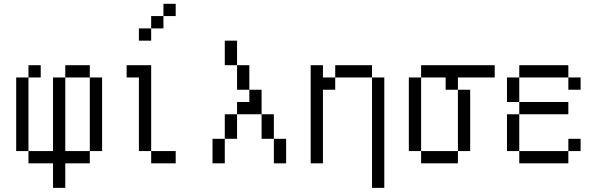

<svg xmlns="http://www.w3.org/2000/svg" viewBox="-20 -832 3040 978"><path d="M187.5 -437.5V-500H125V-437.5H62.5Q62.5 -437.5 62.5 -62.5H125V0H250Q250 0 250 125H312.5Q312.5 125 312.5 0H437.5V-62.5H312.5Q312.5 -62.5 312.5 -437.5H250Q250 -437.5 250 -62.5H125Q125 -62.5 125 -437.5ZM437.5 -62.5H500Q500 -62.5 500 -437.5H437.5Q437.5 -437.5 437.5 -62.5ZM312.5 -437.5H437.5V-500H312.5Z M875 0V-62.5H750V0ZM875 -750V-812.5H812.5V-750H750V-687.5H687.5V-625H750V-687.5H812.5V-750ZM750 -62.5V-500H625V-437.5H687.5Q687.5 -437.5 687.5 -62.5Z M1062.5 -125Q1062.5 -125 1062.5 0H1125Q1125 0 1125 -125ZM1375 -125Q1375 -125 1375 0H1437.5Q1437.5 0 1437.5 -125ZM1125 -125H1187.5Q1187.5 -125 1187.5 -250H1125Q1125 -250 1125 -125ZM1375 -125Q1375 -125 1375 -250H1312.5Q1312.5 -250 1312.5 -125ZM1187.5 -250H1312.5Q1312.5 -250 1312.5 -375H1250V-312.5H1187.5ZM1250 -375Q1250 -375 1250 -500H1187.5Q1187.5 -500 1187.5 -375ZM1187.5 -500Q1187.5 -500 1187.5 -625H1125Q1125 -625 1125 -500Z M1875 -437.5V125H1937.5V-437.5ZM1562.5 -500Q1562.5 -500 1562.5 0H1625Q1625 0 1625 -375H1687.5V-437.5H1625V-500ZM1687.5 -437.5H1875V-500H1687.5Z M2500 -437.5V-500H2125V-437.5H2062.5Q2062.5 -437.5 2062.5 -62.5H2125V0H2312.5V-62.5H2125Q2125 -62.5 2125 -437.5H2250V-375H2312.5V-62.5H2375V-375H2312.5V-437.5Z M2937.5 -62.5V-125H2875V-62.5H2625V0H2875V-62.5ZM2875 -250V-312.5H2625V-250H2562.5V-62.5H2625V-250ZM2937.5 -375V-437.5H2875V-375ZM2625 -312.5Q2625 -312.5 2625 -437.5H2562.5Q2562.5 -437.5 2562.5 -312.5ZM2625 -437.5H2875V-500H2625Z"/></svg>

Font: Unifont
Style: Regular
Weight: 500
Version: Version 15.1.04